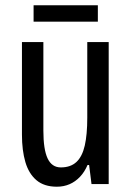

<svg xmlns="http://www.w3.org/2000/svg" viewBox="-20 -696 496 726"><path d="M391 -537V0H326L317 -72H311Q300 -46 282.5 -27.5Q265 -9 243 0.5Q221 10 195 10Q147 10 118 -14.5Q89 -39 76 -83Q63 -127 63 -187V-537H144V-202Q144 -131 160 -97Q176 -63 210 -63Q247 -63 269 -83.5Q291 -104 300.5 -145.5Q310 -187 310 -251V-537ZM350 -676V-614H107V-676Z"/></svg>

Font: Noto Sans ExtraCondensed
Style: Regular
Weight: 400
Width: 2
Designer: Monotype Design Team
Foundry: Monotype Imaging Inc.
Version: Version 2.013